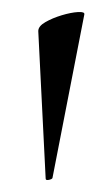

<svg xmlns="http://www.w3.org/2000/svg" viewBox="-20 -660 180 317"><path d="M55.4 -365 43.2 -608.4Q43 -616.6 54.8 -623.4Q66.6 -630.2 81.9 -634.8Q97.2 -639.4 108.8 -640.1Q120.4 -640.8 119.2 -636L66.6 -366Q65.6 -364 60.5 -363Q55.4 -362 55.4 -365Z"/></svg>

Font: Cormorant Infant Light
Style: Regular
Weight: 300
Designer: Christian Thalmann (Catharsis Fonts)
Foundry: Catharsis Fonts
Version: Version 4.001